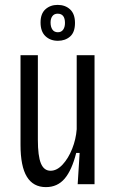

<svg xmlns="http://www.w3.org/2000/svg" viewBox="-20 -754 474 786"><path d="M168 12Q116 12 90 -30.5Q64 -73 64 -161V-528H135V-182Q135 -115 147.5 -85Q160 -55 187 -55Q213 -55 236.5 -80.5Q260 -106 275.5 -145Q291 -184 294 -225V-528H367V0H298L306 -128H292Q274 -57 244.5 -22.5Q215 12 168 12ZM217 -587Q186 -587 166 -606Q146 -625 146 -662Q146 -698 166 -716Q186 -734 216 -734Q247 -734 267 -715.5Q287 -697 287 -660Q287 -622 267 -604.5Q247 -587 217 -587ZM217 -622Q231 -622 238.5 -632.5Q246 -643 246 -660Q246 -698 216 -698Q202 -698 194.5 -688Q187 -678 187 -662Q187 -644 194.5 -633Q202 -622 217 -622Z"/></svg>

Font: Bricolage Grotesque 12pt Condensed Light
Style: Regular
Weight: 300
Width: 3
Designer: Mathieu Triay
Foundry: Atelier Triay
Version: Version 1.001; ttfautohint (v1.8.4.7-5d5b);gftools[0.9.33.de